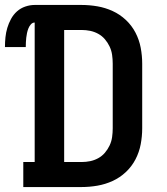

<svg xmlns="http://www.w3.org/2000/svg" viewBox="-53 -755 673 775"><path d="M41 0V-101H87V-664Q78 -664 71.5 -656.5Q65 -649 61.5 -640Q58 -631 56 -621.5Q54 -612 53 -603Q52 -594 51.5 -584.5Q51 -575 51 -565H-33Q-33 -585 -31 -604.5Q-29 -624 -23.5 -642.5Q-18 -661 -8.5 -678.5Q1 -696 15.5 -709Q30 -722 49 -728.5Q68 -735 87 -735H276Q308 -735 340 -729.5Q372 -724 401.5 -710.5Q431 -697 455 -674.5Q479 -652 494 -623Q509 -594 515 -562Q521 -530 521 -498V-237Q521 -205 515 -173Q509 -141 494 -112Q479 -83 455 -60.5Q431 -38 401.5 -24.5Q372 -11 340 -5.5Q308 0 276 0ZM206 -101H276Q294 -101 311 -104.5Q328 -108 343.5 -116.5Q359 -125 370.5 -138.5Q382 -152 389.5 -168Q397 -184 399.5 -201.5Q402 -219 402 -237V-498Q402 -516 399.5 -533.5Q397 -551 389.5 -567Q382 -583 370.5 -596.5Q359 -610 343.5 -618.5Q328 -627 311 -630.5Q294 -634 276 -634H206Z"/></svg>

Font: Iosevka Plex Etoile
Style: Bold
Weight: 700
Designer: Belleve Invis
Foundry: Belleve Invis
Version: Version 25.1.1; ttfautohint (v1.8.4)